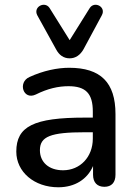

<svg xmlns="http://www.w3.org/2000/svg" viewBox="-20 -784 577 813"><path d="M275 -537C300 -537 320 -551 334 -576L411 -719C431 -755 380 -781 360 -750L275 -614L190 -750C170 -781 119 -755 138 -719L217 -576C230 -551 249 -537 275 -537ZM227 9C297 9 350 -25 374 -81V-44C374 -11 392 7 422 7C452 7 469 -11 469 -44V-301C469 -435 406 -497 273 -497C223 -497 164 -485 105 -458C54 -436 78 -358 132 -384C182 -409 227 -419 270 -419C343 -419 373 -388 373 -312V-286H339C123 -286 49 -249 49 -142C49 -56 125 9 227 9ZM247 -63C186 -63 149 -98 149 -148C149 -206 194 -224 340 -224H373V-197C373 -119 319 -63 247 -63Z"/></svg>

Font: Nunito SemiBold
Style: Regular
Weight: 600
Designer: Vernon Adams
Foundry: Vernon Adams
Version: Version 3.602